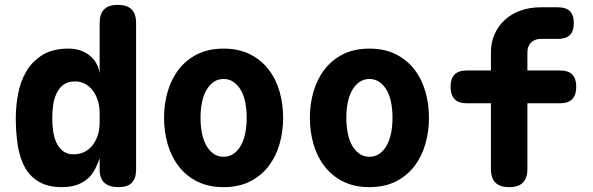

<svg xmlns="http://www.w3.org/2000/svg" viewBox="-20 -760 2440 790"><path d="M467 10Q429 10 409.5 -8Q390 -26 390 -63V-109Q382 -85 370.5 -63Q359 -41 341 -25Q323 -9 297 0.5Q271 10 235 10Q179 10 142 -11Q105 -32 83.5 -69.5Q62 -107 53.5 -159.5Q45 -212 45 -274Q45 -324 54.5 -374.5Q64 -425 88.5 -466.5Q113 -508 155 -534Q197 -560 263 -560Q311 -560 346.5 -533.5Q382 -507 390 -459V-665Q390 -703 408.5 -721.5Q427 -740 465 -740Q503 -740 521.5 -721.5Q540 -703 540 -665V-63Q540 -26 522.5 -8Q505 10 467 10ZM283 -125Q306 -125 325.5 -134Q345 -143 359 -160Q373 -177 381.5 -201Q390 -225 390 -255V-295Q390 -321 383 -344.5Q376 -368 363 -386Q350 -404 331 -414.5Q312 -425 289 -425Q259 -425 240.5 -411Q222 -397 212 -374.5Q202 -352 198.5 -325.5Q195 -299 195 -273Q195 -248 198.5 -222Q202 -196 211.5 -174.5Q221 -153 238.5 -139Q256 -125 283 -125Z M900 10Q838 10 792 -13Q746 -36 715.5 -75.5Q685 -115 670 -166.5Q655 -218 655 -275Q655 -332 670 -383.5Q685 -435 715.5 -474.5Q746 -514 792 -537Q838 -560 900 -560Q962 -560 1008 -537Q1054 -514 1084.5 -475Q1115 -436 1130 -384.5Q1145 -333 1145 -275Q1145 -218 1130 -166.5Q1115 -115 1084.5 -75.5Q1054 -36 1008 -13Q962 10 900 10ZM900 -115Q924 -115 942 -128Q960 -141 972 -163Q984 -185 989.5 -214Q995 -243 995 -275Q995 -308 989.5 -337Q984 -366 972 -387.5Q960 -409 942 -422Q924 -435 900 -435Q876 -435 858 -422Q840 -409 828 -387Q816 -365 810.5 -336Q805 -307 805 -275Q805 -243 810.5 -214Q816 -185 828 -163Q840 -141 858 -128Q876 -115 900 -115Z M1500 10Q1438 10 1392 -13Q1346 -36 1315.5 -75.5Q1285 -115 1270 -166.5Q1255 -218 1255 -275Q1255 -332 1270 -383.5Q1285 -435 1315.5 -474.5Q1346 -514 1392 -537Q1438 -560 1500 -560Q1562 -560 1608 -537Q1654 -514 1684.5 -475Q1715 -436 1730 -384.5Q1745 -333 1745 -275Q1745 -218 1730 -166.5Q1715 -115 1684.5 -75.5Q1654 -36 1608 -13Q1562 10 1500 10ZM1500 -115Q1524 -115 1542 -128Q1560 -141 1572 -163Q1584 -185 1589.5 -214Q1595 -243 1595 -275Q1595 -308 1589.5 -337Q1584 -366 1572 -387.5Q1560 -409 1542 -422Q1524 -435 1500 -435Q1476 -435 1458 -422Q1440 -409 1428 -387Q1416 -365 1410.5 -336Q1405 -307 1405 -275Q1405 -243 1410.5 -214Q1416 -185 1428 -163Q1440 -141 1458 -128Q1476 -115 1500 -115Z M2284 -335H2150V-65Q2150 -27 2131.5 -8.5Q2113 10 2075 10Q2037 10 2018.5 -8.5Q2000 -27 2000 -65V-335H1901Q1867 -335 1850.5 -352Q1834 -369 1834 -403Q1834 -437 1850.5 -453.5Q1867 -470 1901 -470H2000V-545Q2000 -586 2015 -619.5Q2030 -653 2057 -678Q2084 -703 2122 -716.5Q2160 -730 2205 -730H2276Q2309 -730 2325 -714Q2341 -698 2341 -665Q2341 -632 2325 -616Q2309 -600 2276 -600H2205Q2193 -600 2182.5 -596Q2172 -592 2165 -585Q2158 -578 2154 -567.5Q2150 -557 2150 -545V-470H2284Q2318 -470 2334.5 -453.5Q2351 -437 2351 -403Q2351 -369 2334.5 -352Q2318 -335 2284 -335Z"/></svg>

Font: Maple Mono NL ExtraBold
Style: Regular
Weight: 800
Monospace: yes
Designer: subframe7536
Version: Version 7.000